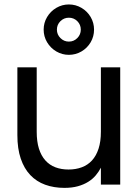

<svg xmlns="http://www.w3.org/2000/svg" viewBox="-20 -850 644 884"><path d="M297 -597.5Q266 -597.5 239.2 -613.2Q212.5 -629 196.8 -655.5Q181 -682 181 -713.5Q181 -745 196.8 -771.5Q212.5 -798 239.2 -813.8Q266 -829.5 297 -829.5Q328.5 -829.5 355.2 -813.8Q382 -798 397.5 -771.5Q413 -745 413 -713.5Q413 -682 397.5 -655.5Q382 -629 355.2 -613.2Q328.5 -597.5 297 -597.5ZM297 -658.5Q320 -658.5 336 -674.8Q352 -691 352 -713.5Q352 -736.5 336 -752.5Q320 -768.5 297 -768.5Q274.5 -768.5 258.2 -752.5Q242 -736.5 242 -713.5Q242 -691 258.2 -674.8Q274.5 -658.5 297 -658.5ZM149 -243.5Q149 -198.5 159.2 -165.8Q169.5 -133 188.8 -111.5Q208 -90 235 -79.8Q262 -69.5 295.5 -69.5Q329 -69.5 356.5 -79.8Q384 -90 403.5 -111.2Q423 -132.5 433.8 -165.5Q444.5 -198.5 444.5 -243.5V-540H533.5V0H444.5V-78Q435 -59.5 420.8 -42.5Q406.5 -25.5 386 -12.8Q365.5 0 338.5 7.5Q311.5 15 276.5 15Q228 15 188 0.5Q148 -14 119.5 -44Q91 -74 75.5 -119.8Q60 -165.5 60 -228V-540H149Z"/></svg>

Font: Vela Sans Med
Style: Regular
Weight: 500
Designer: Principal design: Mikhail Sharanda - project Manrope.
Design modification: Ravid Balaliev
Foundry: Mikhail Sharanda
Version: Version 1.001